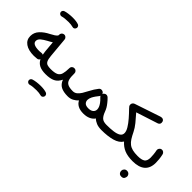

<svg xmlns="http://www.w3.org/2000/svg" viewBox="-31 -1449 2432 2432"><g transform="rotate(45 1185.0 -233.0)"><path d="M59.1 -181.6Q59.1 -246.6 103.8 -294.2Q148.4 -341.8 216.3 -375.5Q246.6 -391.1 273.2 -408.2Q299.8 -425.3 306.6 -442.9L306.2 -449.2Q304.2 -467.8 316.7 -482.7Q329.1 -497.6 347.7 -499.5Q366.2 -501.5 381.1 -489Q396 -476.6 397.9 -457.5L422.4 -188Q427.2 -134.8 439.9 -109.1Q452.6 -83.5 476.3 -75.7Q500 -67.9 536.6 -67.9H537.1Q556.2 -67.9 569.6 -54.4Q583 -41 583 -22Q583 -2.9 569.6 10.5Q556.2 23.9 537.1 23.9H536.6Q466.8 23.9 423.8 2.2Q380.9 -19.5 358.4 -64.9Q347.7 -43 323.7 -39.6Q294.9 -35.6 270.5 -35.6Q169.4 -35.6 114.3 -74.5Q59.1 -113.3 59.1 -181.6ZM311 -130.9Q325.2 -132.8 338.4 -126Q333 -150.4 330.6 -179.7L317.4 -327.1Q303.2 -317.9 287.6 -309.1Q272 -300.3 255.4 -291.5Q213.4 -269 182.6 -244.1Q151.9 -219.2 151.9 -186.5Q151.9 -127.4 270.5 -127.4Q278.8 -127.4 289.6 -128.4Q300.3 -129.4 311 -130.9ZM118.2 -663.6Q113.8 -677.7 121.1 -691.4Q128.4 -705.1 143.6 -710Q169.9 -718.3 205.8 -722.9Q241.7 -727.5 276.9 -727.5Q344.2 -727.5 384.3 -711.4Q398.9 -703.6 403.3 -687.3Q407.7 -670.9 398.4 -657.2Q382.8 -633.8 356.4 -641.1Q324.2 -650.4 276.9 -650.4Q243.7 -650.4 213.9 -647.2Q184.1 -644 164.6 -637.7Q149.9 -633.8 136.2 -641.6Q122.6 -649.4 118.2 -663.6Z M490.7 -22Q490.7 -41 504.4 -54.4Q518.1 -67.9 537.1 -67.9Q606.4 -67.9 640.1 -84.2Q673.8 -100.6 685.1 -139.4Q696.3 -178.2 697.3 -245.1Q698.2 -266.1 712.6 -278.1Q727.1 -290 746.6 -288.6Q765.6 -287.6 778.1 -273.2Q790.5 -258.8 789.6 -240.2Q788.1 -176.8 798.6 -138.9Q809.1 -101.1 840.6 -84.5Q872.1 -67.9 932.6 -67.9H933.1Q952.1 -67.9 965.6 -54.4Q979 -41 979 -22Q979 -2.9 965.6 10.5Q952.1 23.9 933.1 23.9H932.6Q856.4 23.9 810.3 -0.2Q764.2 -24.4 742.7 -83Q714.4 -22.9 665.8 0.5Q617.2 23.9 537.1 23.9Q518.1 23.9 504.4 10.5Q490.7 -2.9 490.7 -22ZM442.9 234.9Q438.5 220.7 445.8 207Q453.1 193.4 468.3 188.5Q494.6 180.2 530.5 175.5Q566.4 170.9 601.6 170.9Q668.9 170.9 709 187Q723.6 194.8 728 211.2Q732.4 227.5 723.1 241.2Q707.5 264.6 681.2 257.3Q648.9 248 601.6 248Q568.4 248 538.6 251.2Q508.8 254.4 489.3 260.7Q474.6 264.6 460.9 256.8Q447.3 249 442.9 234.9Z M887.2 -22Q887.2 -41 900.6 -54.4Q914.1 -67.9 933.1 -67.9Q965.8 -67.9 990.5 -87.6Q1015.1 -107.4 1035.4 -140.1Q1055.7 -172.9 1075.7 -212.4Q1091.3 -243.2 1109.6 -272Q1127.9 -300.8 1145.5 -322.3L1146.5 -323.7Q1161.1 -341.3 1185.5 -338.4Q1199.7 -336.9 1210.4 -328.1Q1220.2 -319.8 1224.6 -307.1Q1228 -317.9 1235.8 -325.2Q1243.2 -332 1252 -335.4Q1252 -335.4 1252.4 -335.4Q1253.4 -335.4 1254.4 -335.9Q1254.9 -336.4 1255.4 -336.4Q1255.9 -336.4 1256.8 -336.4Q1257.3 -336.9 1258.3 -336.9Q1258.8 -336.9 1258.8 -337.4Q1260.3 -337.4 1261.2 -337.4Q1261.2 -337.4 1261.2 -337.4Q1262.7 -337.9 1263.7 -337.9Q1263.7 -337.9 1264.2 -337.9Q1265.1 -337.9 1266.1 -337.9Q1266.1 -337.9 1266.6 -337.9Q1267.6 -337.9 1268.6 -337.9Q1268.6 -337.9 1269 -337.9Q1270 -337.9 1271 -337.9Q1271 -337.9 1271.5 -337.9Q1272.5 -337.9 1273.9 -337.9Q1273.9 -337.9 1273.9 -337.9Q1275.4 -337.4 1276.4 -337.4Q1276.4 -337.4 1276.4 -337.4Q1277.8 -336.9 1278.8 -336.9Q1278.8 -336.9 1278.8 -336.9Q1280.3 -336.4 1281.2 -335.9Q1281.2 -335.9 1281.2 -335.9Q1292 -333 1299.8 -325.7Q1326.7 -299.8 1347.2 -273.4Q1369.1 -246.6 1383.1 -222.4Q1397 -198.2 1407.2 -169.9Q1425.8 -119.6 1452.4 -93.8Q1479 -67.9 1537.6 -67.9H1538.1Q1557.1 -67.9 1570.6 -54.4Q1584 -41 1584 -22Q1584 -2.9 1570.6 10.5Q1557.1 23.9 1538.1 23.9H1537.6Q1483.9 23.9 1446.8 8.8Q1409.7 -6.3 1385.3 -30.8Q1363.3 2 1323 20.3Q1282.7 38.6 1228.5 38.6Q1167.5 38.6 1128.7 17.3Q1089.8 -3.9 1072.8 -41Q1046.9 -13.2 1012.5 5.4Q978 23.9 933.1 23.9Q914.1 23.9 900.6 10.5Q887.2 -2.9 887.2 -22ZM1235.4 -259.8Q1227.5 -266.1 1224.1 -276.4Q1221.2 -269 1216.3 -263.2Q1201.7 -246.1 1185.1 -222.4Q1168.5 -198.7 1157.7 -177.2Q1143.1 -146.5 1143.1 -121.6Q1143.1 -91.8 1162.6 -72.5Q1182.1 -53.2 1226.6 -53.2Q1270.5 -53.2 1293.7 -73Q1316.9 -92.8 1316.9 -123Q1316.9 -160.6 1284.7 -205.1Q1274.9 -218.3 1263.7 -231Q1251.5 -244.6 1236.3 -258.8L1235.4 -259.8Z M1492.2 -22Q1492.2 -41 1505.6 -54.4Q1519 -67.9 1538.1 -67.9Q1606.4 -67.9 1659.7 -75Q1712.9 -82 1743.2 -101.1Q1773.4 -120.1 1773.4 -156.2Q1773.4 -189.9 1746.8 -233.6Q1720.2 -277.3 1679.4 -324.5Q1638.7 -371.6 1595.2 -415.5Q1582 -429.2 1575.2 -439Q1568.4 -448.7 1568.4 -464.8Q1568.4 -480 1577.6 -492.4Q1586.9 -504.9 1602.5 -509.8L1947.3 -625.5Q1970.2 -632.8 1987.8 -625.2Q2005.4 -617.7 2010.7 -597.7Q2016.6 -576.7 2008.3 -561.3Q2000 -545.9 1981.4 -540.5L1691.4 -446.8Q1740.2 -392.6 1780.3 -343Q1820.3 -293.5 1842.8 -247.1Q1843.3 -246.1 1843.8 -245.1Q1867.2 -196.3 1888.9 -162.6Q1910.6 -128.9 1937.5 -107.9Q1964.4 -86.9 2002.2 -77.4Q2040 -67.9 2095.7 -67.9H2096.2Q2115.2 -67.9 2128.7 -54.4Q2142.1 -41 2142.1 -22Q2142.1 -2.9 2128.7 10.5Q2115.2 23.9 2096.2 23.9H2095.7Q2006.3 23.9 1947.5 -0.7Q1888.7 -25.4 1844.2 -76.2Q1811 -21.5 1730.5 1.2Q1649.9 23.9 1538.1 23.9Q1519 23.9 1505.6 10.5Q1492.2 -2.9 1492.2 -22Z M2050.3 -22Q2050.3 -41 2063.7 -54.4Q2077.1 -67.9 2096.2 -67.9Q2165 -67.9 2195.8 -89.6Q2226.6 -111.3 2226.6 -171.4Q2226.6 -191.9 2223.4 -225.6Q2220.2 -259.3 2213.4 -291Q2210.9 -309.6 2222.4 -325Q2233.9 -340.3 2252.4 -343.3Q2271 -345.7 2286.1 -334.2Q2301.3 -322.8 2304.7 -304.2Q2313 -268.1 2316.4 -232.2Q2319.8 -196.3 2319.8 -170.9Q2319.8 -73.7 2262.9 -24.9Q2206.1 23.9 2096.2 23.9Q2077.1 23.9 2063.7 10.5Q2050.3 -2.9 2050.3 -22ZM2080.6 208.5Q2080.6 189 2095 173.6Q2109.4 158.2 2132.3 158.2Q2148.4 158.2 2159.7 164.8Q2170.9 171.4 2177.2 181.6Q2185.5 193.8 2185.5 209Q2185.5 225.1 2174.8 243.9Q2164.1 262.7 2132.3 262.7Q2111.3 262.7 2100.1 253.4Q2088.9 244.1 2084.5 231.9Q2080.6 221.7 2080.6 208.5Z"/></g></svg>

Font: Mikhak Medium
Style: Regular
Weight: 500
Designer: Amin Abedi
Version: Version 3.3